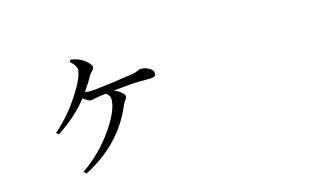

<svg xmlns="http://www.w3.org/2000/svg" viewBox="-78 -766 1656 1026"><g transform="rotate(-15 750.0 -253.0)"><path d="M289.1 52.7 276.4 39.1Q378.9 -29.3 454.1 -137.7Q521.5 -236.3 521.5 -295.9Q521.5 -317.4 500 -333L462.9 -328.1Q456.1 -327.1 442.4 -324.2Q421.9 -319.3 413.1 -319.3Q399.4 -319.3 373 -341.8Q305.7 -254.9 200.2 -187.5L188.5 -199.2Q267.6 -266.6 331.1 -364.3Q389.6 -455.1 389.6 -497.1Q389.6 -517.6 357.4 -545.9L363.3 -557.6Q403.3 -550.8 420.9 -540Q439.5 -530.3 454.1 -515.6Q470.7 -499 470.7 -488.3Q470.7 -479.5 459 -467.8Q450.2 -460 446.3 -453.1Q424.8 -414.1 394.5 -371.1Q406.2 -367.2 419.9 -367.2Q459 -367.2 656.2 -396.5H659.2Q678.7 -399.4 697.3 -408.2Q708 -413.1 712.9 -413.1Q736.3 -413.1 757.8 -401.4Q781.2 -388.7 781.2 -373Q781.2 -361.3 776.4 -356.4Q768.6 -349.6 750 -349.6Q682.6 -349.6 647.5 -347.7Q614.3 -344.7 544.9 -337.9Q569.3 -328.1 584.5 -314.9Q599.6 -301.8 599.6 -291Q599.6 -282.2 589.8 -270.5Q582 -259.8 579.1 -252.9Q497.1 -52.7 289.1 52.7Z"/></g></svg>

Font: Bpmf Zihi Box R
Style: R
Weight: 400
Foundry: But Ko
Version: Version 1.320